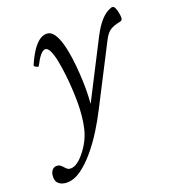

<svg xmlns="http://www.w3.org/2000/svg" viewBox="-180 -527 812 898"><g transform="rotate(-20 225.5 -78.5)"><path d="M1 271Q-21 271 -36.5 260Q-52 249 -52 226Q-52 204 -42.5 192.5Q-33 181 -20 181Q-9 181 -2.5 185.5Q4 190 11 198Q18 206 24 210.5Q30 215 40 215Q72 215 110 167Q149 118 162 62Q175 6 175 -66Q175 -95 173 -132Q171 -169 166.5 -207Q162 -245 155.5 -277.5Q149 -310 139.5 -330Q130 -350 117 -350Q95 -350 63 -287Q61 -282 50 -287.5Q39 -293 41 -298Q92 -416 148 -416Q169 -416 183.5 -395.5Q198 -375 207.5 -341.5Q217 -308 222.5 -267.5Q228 -227 230.5 -186Q233 -145 233 -111Q233 -76 230 -37L376 -322Q421 -409 471 -426Q473 -427 475 -427.5Q477 -428 479 -428Q488 -428 493 -416.5Q498 -405 500.5 -390.5Q503 -376 503 -368Q503 -361 500 -356.5Q497 -352 486 -350Q459 -345 441 -334Q423 -323 407 -292L257 0Q235 44 205.5 91.5Q176 139 142 179.5Q108 220 72.5 245.5Q37 271 1 271Z"/></g></svg>

Font: Junicode
Style: Italic
Weight: 400
Italic angle: -11°
Designer: Peter S. Baker
Version: Version 2.100; ttfautohint (v1.8.4)